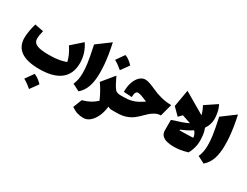

<svg xmlns="http://www.w3.org/2000/svg" viewBox="-96 -1591 3450 2678"><g transform="rotate(30 1628.5 -251.5)"><path d="M710.9 -268.6Q700.2 -319.3 677 -370.6Q653.8 -421.9 614.7 -482.4L782.7 -630.9Q872.1 -497.6 872.1 -343.8Q872.1 -168 757.3 -78.1Q642.6 11.7 418 11.7Q23.4 11.7 23.4 -266.1Q23.4 -312 33.9 -373.8Q44.4 -435.5 62.5 -500L203.1 -472.2Q191.9 -430.7 187.3 -400.9Q182.6 -371.1 182.6 -340.8Q182.6 -280.3 240.5 -253.7Q298.3 -227.1 429.2 -227.1Q488.3 -227.1 534.7 -231Q581.1 -234.9 623.3 -244.1Q665.5 -253.4 710.9 -268.6ZM399.4 101.1Q437 114.7 469.7 140.1Q502.4 165.5 529.8 194.3Q507.3 226.1 484.1 258.3Q460.9 290.5 436.5 323.7Q408.2 298.8 376.5 275.6Q344.7 252.4 307.1 231.4Q355.5 164.6 399.4 101.1Z M1123.5 -825.7Q1145.5 -723.1 1158 -643.1Q1170.4 -563 1175.8 -496.1Q1181.2 -429.2 1181.2 -365.2Q1181.2 -237.3 1151.6 -146.5Q1122.1 -55.7 1050.3 6.8L937.5 -50.8Q955.1 -92.8 964.6 -136.7Q974.1 -180.7 974.1 -241.2Q974.1 -278.8 971.7 -315.9Q969.2 -353 962.6 -399.4Q956.1 -445.8 943.8 -510.7Q931.6 -575.7 911.6 -668.5Z M1398.9 -447.8 1420.4 -403.3Q1453.6 -335 1476.1 -299.3Q1498.5 -263.7 1521.7 -251.2Q1544.9 -238.8 1580.1 -238.8H1580.6V0H1580.1Q1562.5 0 1548.3 -4.2Q1534.2 -8.3 1518.6 -17.1Q1509.3 72.8 1476.8 143.3Q1444.3 213.9 1396.5 254.4Q1348.6 294.9 1292.5 294.9Q1239.3 294.9 1195.3 281.7Q1151.4 268.6 1095.7 231.4L1150.9 90.8Q1218.3 73.2 1270.5 45.4Q1322.8 17.6 1370.1 -26.4Q1342.3 -90.3 1311.5 -145.8Q1280.8 -201.2 1241.7 -255.9ZM1364.7 -759.8Q1402.3 -746.1 1435.1 -720.7Q1467.8 -695.3 1495.1 -666.5Q1472.7 -634.8 1449.5 -602.5Q1426.3 -570.3 1401.9 -537.1Q1373.5 -562 1341.8 -585.2Q1310.1 -608.4 1272.5 -629.4Q1320.8 -696.3 1364.7 -759.8Z M1779.3 -603Q1809.1 -603 1854 -587.9Q1898.9 -572.8 1952.6 -547.4Q2021.5 -514.6 2103.8 -494.1Q2186 -473.6 2266.6 -473.6L2213.9 -277.3Q2168.9 -277.3 2128.4 -256.3Q2087.9 -235.4 2053.7 -205.6Q2019.5 -175.8 1993.7 -148.4Q1962.4 -115.7 1919.4 -81.3Q1876.5 -46.9 1813.2 -23.4Q1750 0 1656.7 0H1580.6Q1568.8 0 1563 -8.3Q1557.1 -16.6 1557.1 -41V-197.8Q1557.1 -222.2 1563 -230.5Q1568.8 -238.8 1580.6 -238.8H1632.8Q1707 -238.8 1759.8 -252.4Q1812.5 -266.1 1854.2 -289.1Q1896 -312 1938 -339.8Q1912.6 -351.1 1890.6 -360.4Q1868.7 -369.6 1850.6 -376Q1807.6 -392.6 1782.7 -392.6Q1733.9 -392.6 1733.9 -295.9L1601.6 -303.7Q1601.6 -397.5 1626.5 -464.4Q1651.4 -531.2 1691.9 -567.1Q1732.4 -603 1779.3 -603Z M2619.1 -385.3 2479 -432.6 2425.8 -377.9 2315.9 -487.8 2363.3 -760.3 2702.6 -562Q2696.3 -589.4 2683.6 -622.8Q2670.9 -656.2 2650.4 -694.8L2836.9 -819.8Q2863.8 -770.5 2875.5 -712.4Q2887.2 -654.3 2887.2 -608.9Q2887.2 -560.1 2872.8 -517.3Q2858.4 -474.6 2832 -437Q2852.5 -389.2 2858.4 -335.2Q2864.3 -281.2 2864.3 -236.3Q2864.3 -185.5 2849.4 -130.9Q2834.5 -76.2 2807.1 -24.4Q2742.7 -4.4 2689 3.7Q2635.3 11.7 2582 11.7Q2527.3 11.7 2477.8 0.2Q2428.2 -11.2 2397 -41.5Q2365.7 -71.8 2365.7 -128.4V-293.5Q2457 -321.8 2518.6 -343.3Q2580.1 -364.7 2619.1 -385.3ZM2718.8 -329.6Q2681.2 -303.7 2636.7 -281.2Q2592.3 -258.8 2543 -238.8L2542 -227.1Q2579.1 -227.1 2620.1 -227.8Q2661.1 -228.5 2698.5 -229.7Q2735.8 -231 2760.3 -232.9Q2760.3 -255.4 2749.8 -281.2Q2739.3 -307.1 2718.8 -329.6Z M3138.7 -825.7Q3160.6 -723.1 3173.1 -643.1Q3185.5 -563 3190.9 -496.1Q3196.3 -429.2 3196.3 -365.2Q3196.3 -237.3 3166.7 -146.5Q3137.2 -55.7 3065.4 6.8L2952.6 -50.8Q2970.2 -92.8 2979.7 -136.7Q2989.3 -180.7 2989.3 -241.2Q2989.3 -278.8 2986.8 -315.9Q2984.4 -353 2977.8 -399.4Q2971.2 -445.8 2959 -510.7Q2946.8 -575.7 2926.8 -668.5Z"/></g></svg>

Font: Pinar Black
Style: Regular
Weight: 900
Designer: Amin Abedi
Version: Version 3.000